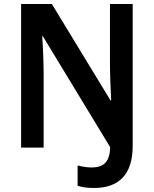

<svg xmlns="http://www.w3.org/2000/svg" viewBox="-20 -734 765 955"><path d="M448 201C569 201 640 136 640 -8V-714H527V-415C527 -368 530 -293 533 -234H530L238 -714H85V0H197V-367C197 -416 194 -496 190 -554H193L528 -2C526 71 496 99 436 99C410 99 386 94 366 89V190C387 197 414 201 448 201Z"/></svg>

Font: Noto Sans Gurmukhi SemiCondensed SemiBold
Style: Regular
Weight: 600
Width: 4
Designer: Jelle Bosma - Monotype Design Team
Foundry: Monotype Imaging Inc.
Version: Version 2.004